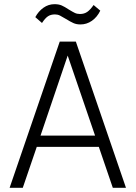

<svg xmlns="http://www.w3.org/2000/svg" viewBox="-20 -899 649 919"><path d="M181 -789 149 -817Q164 -845 188 -862Q212 -879 241 -879Q261 -879 275 -873Q289 -867 310 -853Q328 -842 338.5 -837Q349 -832 363 -832Q383 -832 397.5 -842Q412 -852 428 -875L460 -848Q445 -817 420 -799.5Q395 -782 365 -782Q346 -782 331.5 -788.5Q317 -795 296 -808Q278 -819 267 -824.5Q256 -830 243 -830Q223 -830 209.5 -821Q196 -812 181 -789ZM26 0 266 -700H343L583 0H520L453 -196H156L89 0ZM174 -250H435L304 -633Z"/></svg>

Font: Haskoy Light
Style: Regular
Weight: 300
Designer: Ertekin Erdin
Foundry: Ertekin Erdin
Version: Version 2.000; ttfautohint (v1.8.4.7-5d5b)